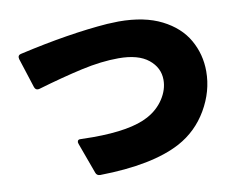

<svg xmlns="http://www.w3.org/2000/svg" viewBox="-77 -806 1153 912"><g transform="rotate(-10 500.0 -349.5)"><path d="M314 -13 260 -161 258 -169Q258 -184 276 -182Q295 -181 332 -181Q516 -181 602 -228Q652 -255 681 -299.5Q710 -344 710 -391Q710 -450 661 -489.5Q612 -529 517 -529Q434 -529 337.5 -507.5Q241 -486 122 -451L115 -450Q103 -450 98 -464L52 -607Q51 -610 51 -615Q51 -627 65 -630Q306 -685 493 -699L548 -701Q672 -701 755 -659Q838 -617 877.5 -547.5Q917 -478 917 -396Q917 -300 865.5 -211.5Q814 -123 725 -75Q588 -2 336 2Q319 2 314 -13Z"/></g></svg>

Font: LINE Seed JP_TTF ExtraBold
Style: Regular
Weight: 800
Designer: LY Corporation & Fontrix & Fontworks
Version: Version 1.015